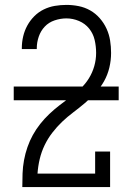

<svg xmlns="http://www.w3.org/2000/svg" viewBox="-20 -763 540 783"><path d="M71 0V-1Q71 -28 72 -55.5Q73 -83 78 -110Q83 -137 92 -163Q101 -189 114 -212.5Q127 -236 144 -257.5Q161 -279 181 -298Q201 -317 222.5 -333.5Q244 -350 266 -366.5Q288 -383 308 -401.5Q328 -420 342.5 -443.5Q357 -467 364.5 -493.5Q372 -520 372 -547Q372 -574 366 -600Q360 -626 343.5 -646.5Q327 -667 302 -677.5Q277 -688 251 -688Q227 -688 203 -680Q179 -672 162.5 -654.5Q146 -637 138 -613.5Q130 -590 130 -566Q130 -565 130 -564.5Q130 -564 130 -563H69Q69 -564 69 -565Q69 -566 69 -567Q69 -591 74.5 -614.5Q80 -638 91.5 -659Q103 -680 120 -697Q137 -714 158.5 -724.5Q180 -735 203.5 -739Q227 -743 251 -743Q276 -743 301 -738Q326 -733 348 -720.5Q370 -708 387 -688.5Q404 -669 414.5 -646Q425 -623 429 -598Q433 -573 433 -547Q433 -517 426 -487.5Q419 -458 404.5 -432Q390 -406 369.5 -384Q349 -362 326 -342.5Q303 -323 279 -305Q255 -287 233.5 -266.5Q212 -246 193.5 -222Q175 -198 162 -171Q149 -144 142 -114.5Q135 -85 133 -55H368V-145H429V0ZM36 -354V-410H464V-354Z"/></svg>

Font: Iosevka Slab Light
Style: Regular
Weight: 300
Monospace: yes
Designer: Belleve Invis
Foundry: Belleve Invis
Version: Version 11.1.0; ttfautohint (v1.8.3)